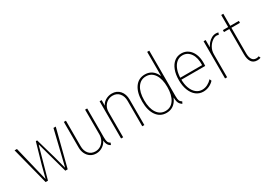

<svg xmlns="http://www.w3.org/2000/svg" viewBox="-1 -1537 3236 2330"><g transform="rotate(-30 1617.5 -372.0)"><path d="M172.9 0 39.1 -521.5H72.3L147.5 -210.9L190.4 -35.2H192.4L236.3 -204.1L318.4 -489.3H336.9L418.9 -204.1L463.9 -35.2H465.8L508.8 -210.9L584 -521.5H616.2L482.4 0H449.2L395.5 -193.4L330.1 -432.6H326.2L259.8 -193.4L206.1 0Z M882.8 7.8Q836.4 7.8 802 -14.6Q767.6 -37.1 748.5 -75.9Q729.5 -114.7 729.5 -164.1V-521.5H758.8V-164.1Q758.8 -101.1 791.7 -61Q824.7 -21 880.9 -19.5Q924.3 -18.6 957.3 -40Q990.2 -61.5 1008.8 -97.2Q1027.3 -132.8 1027.3 -173.8V-521.5H1056.6V-115.2Q1056.6 -73.7 1064.2 -53Q1071.8 -32.2 1095.7 -20.5L1084 7.8Q1054.2 -7.3 1041.7 -36.9Q1029.3 -66.4 1028.3 -112.3L1042 -85H1017.6L1038.1 -109.4Q1022.9 -56.6 979 -24.4Q935.1 7.8 882.8 7.8Z M1230.5 0V-521.5H1258.8V-445.3H1272.5L1253.9 -430.7Q1269.5 -477.1 1312 -503.2Q1354.5 -529.3 1404.3 -529.3Q1473.1 -529.3 1514.9 -481.7Q1556.6 -434.1 1556.6 -356.4V0H1527.3V-356.4Q1527.3 -420.4 1492.9 -461.2Q1458.5 -502 1400.4 -502Q1361.3 -502 1329.3 -482.9Q1297.4 -463.9 1278.6 -430.7Q1259.8 -397.5 1259.8 -354.5V0Z M2085 7.8Q2067.4 -3.9 2055.9 -17.6Q2044.4 -31.2 2038.3 -53.7Q2032.2 -76.2 2031.2 -114.3L2036.1 -109.4H2021.5L2036.1 -143.6V-369.1L2020.5 -416H2030.3V-752H2059.6V-113.3Q2059.6 -71.8 2067.4 -52.2Q2075.2 -32.7 2098.6 -18.6ZM1866.2 7.8Q1777.8 7.8 1726.8 -64Q1675.8 -135.7 1675.8 -260.7Q1675.8 -386.2 1726.8 -457.8Q1777.8 -529.3 1867.2 -529.3Q1955.1 -529.3 2005.4 -458Q2055.7 -386.7 2055.7 -262.7Q2055.7 -136.2 2004.9 -64.2Q1954.1 7.8 1866.2 7.8ZM1867.2 -18.6Q1942.9 -18.6 1986.1 -83.3Q2029.3 -147.9 2029.3 -260.7Q2029.3 -373.5 1986.1 -438.2Q1942.9 -502.9 1867.2 -502.9Q1792 -502.9 1748.5 -438.2Q1705.1 -373.5 1705.1 -260.7Q1705.1 -147.9 1748.5 -83.3Q1792 -18.6 1867.2 -18.6Z M2382.8 7.8Q2326.2 7.8 2283 -25.4Q2239.7 -58.6 2215.6 -119.4Q2191.4 -180.2 2191.4 -262.7Q2191.4 -342.8 2214.4 -402.8Q2237.3 -462.9 2279.3 -496.1Q2321.3 -529.3 2377.9 -529.3Q2431.2 -529.3 2471.4 -500.2Q2511.7 -471.2 2534.2 -419.4Q2556.6 -367.7 2556.6 -299.8Q2556.6 -288.1 2556.2 -275.9Q2555.7 -263.7 2554.7 -252H2214.8V-279.3H2527.3Q2531.2 -382.8 2489.3 -442.4Q2447.3 -502 2378.9 -502Q2330.1 -502 2294.7 -471.4Q2259.3 -440.9 2240 -386.7Q2220.7 -332.5 2220.7 -261.7Q2220.7 -187.5 2241.2 -133.1Q2261.7 -78.6 2298.1 -49.1Q2334.5 -19.5 2381.8 -19.5Q2422.4 -19.5 2458.5 -38.8Q2494.6 -58.1 2519.5 -85.9L2531.2 -58.6Q2502.9 -27.8 2463.9 -10Q2424.8 7.8 2382.8 7.8Z M2687.5 0V-521.5H2716.8V-423.8H2727.5L2710 -404.3Q2725.6 -441.9 2749.8 -470Q2773.9 -498 2803 -513.7Q2832 -529.3 2862.3 -529.3Q2870.6 -529.3 2880.4 -528.3Q2890.1 -527.3 2897.5 -523.4L2885.7 -496.1Q2877.9 -499 2871.8 -500.5Q2865.7 -502 2857.4 -502Q2829.1 -502 2796.4 -478.5Q2763.7 -455.1 2740.2 -414.1Q2716.8 -373 2716.8 -320.3V0Z M3138.7 5.9Q3084 5.9 3058.1 -32.5Q3032.2 -70.8 3032.2 -139.6V-690.4H3061.5V-133.8Q3061.5 -83.5 3080.3 -52.5Q3099.1 -21.5 3137.7 -21.5Q3146 -21.5 3156 -23.2Q3166 -24.9 3174.8 -29.3L3186.5 -3.9Q3174.8 2 3162.6 3.9Q3150.4 5.9 3138.7 5.9ZM2958 -494.1V-521.5H3181.6V-494.1Z"/></g></svg>

Font: Reddit Sans Condensed ExtraLight
Style: Regular
Weight: 250
Version: Version 1.014